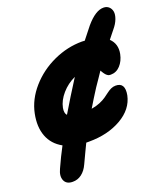

<svg xmlns="http://www.w3.org/2000/svg" viewBox="-152 -778 932 1063"><g transform="rotate(-20 314.5 -246.0)"><path d="M92.8 178.2Q56.2 178.2 44.4 151.1Q32.7 124 50.8 85.9Q79.1 22.9 107.9 -30.8Q51.3 -62 30 -118.4Q8.8 -174.8 23.9 -249Q39.6 -327.1 97.4 -393.1Q155.3 -459 237.3 -496.6Q319.3 -534.2 405.8 -534.2Q408.2 -534.2 413.6 -533.7Q418.9 -533.2 421.9 -533.2Q437.5 -554.2 477.1 -603Q535.2 -671.4 583 -669.9Q601.1 -669.4 613 -658.4Q625 -647.5 628.2 -629.9Q631.3 -612.3 622.1 -587.2Q612.8 -562 590.8 -536.1Q583.5 -527.3 571.3 -511.7Q559.1 -496.1 554.2 -490.2Q592.3 -453.6 581.1 -397Q573.2 -357.9 549.8 -332.5Q526.4 -307.1 493.2 -307.1Q487.8 -307.1 483.4 -308.1Q479 -309.1 475.1 -312Q471.2 -314.9 468.5 -316.9Q465.8 -318.8 462.2 -324Q458.5 -329.1 457 -331.1Q455.6 -333 451.7 -339.6Q447.8 -346.2 446.8 -348.1Q438 -335 420.2 -308.6Q402.3 -282.2 393.1 -269Q358.9 -215.8 329.1 -166Q356.9 -170.4 379.6 -179.9Q402.3 -189.5 416.5 -199.5Q430.7 -209.5 443.4 -219.2Q456.1 -229 469.2 -235.1Q482.4 -241.2 497.1 -241.2Q553.2 -241.2 540 -168.9Q523.9 -91.8 444.1 -45.9Q364.3 0 253.9 0H236.8Q232.4 9.3 213.6 48.3Q194.8 87.4 185.1 108.9Q169.9 142.6 146 160.6Q122.1 178.7 92.8 178.2ZM242.2 -269Q285.6 -339.4 301.8 -363.8Q255.4 -342.3 222.4 -304.4Q189.5 -266.6 181.2 -225.1Q175.8 -194.3 189 -181.2Q197.8 -195.3 215.6 -224.9Q233.4 -254.4 242.2 -269Z"/></g></svg>

Font: Shantell Sans Irregular Bouncy
Style: Italic
Weight: 800
Italic angle: -11.31°
Designer: Stephen Nixon, Anya Danilova, Shantell Martin
Foundry: Arrow Type
Version: Version 1.006;[9816181b4]